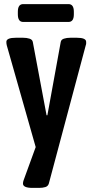

<svg xmlns="http://www.w3.org/2000/svg" viewBox="-20 -709 452 936"><path d="M139 207Q92 207 92 186Q92 178 95 170L154 8L13 -488Q11 -496 11 -505Q11 -525 58 -525H92Q110 -525 124 -520.5Q138 -516 140 -504L207 -147H211L276 -504Q278 -516 291.5 -520.5Q305 -525 324 -525H354Q400 -525 400 -505Q400 -501 400 -497Q400 -493 398 -488L218 186Q214 199 201 203Q188 207 170 207ZM93 -602Q67 -602 67 -639V-652Q67 -689 93 -689H314Q340 -689 340 -652V-639Q340 -602 314 -602Z"/></svg>

Font: Asap Condensed SemiBold
Style: Regular
Weight: 600
Width: 3
Designer: Pablo Cosgaya
Foundry: Omnibus-Type
Version: Version 3.001; ttfautohint (v1.8.4.7-5d5b)